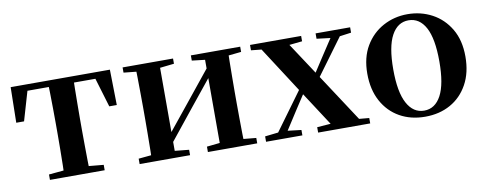

<svg xmlns="http://www.w3.org/2000/svg" viewBox="-53 -792 2652 1048"><g transform="rotate(-10 1273.0 -268.0)"><path d="M29.2 -339.1 32.8 -535.7H582.8L586.4 -339.1H544.7L486.1 -534.2L552 -500.4H63.6L129.5 -534.2L72.4 -339.1ZM156.1 0V-29.9L267.7 -40.2H348.6L459.5 -29.9V0ZM237.2 0Q238.2 -25.5 239.1 -67.4Q239.9 -109.4 240.4 -154.7Q240.9 -200 240.9 -234.8V-301.2Q240.9 -335.7 240.4 -381Q239.9 -426.4 239.1 -468.7Q238.2 -511 237.2 -535.7H378.4Q377.4 -511 376.9 -468.7Q376.4 -426.4 375.9 -381Q375.4 -335.7 375.4 -301.2V-234.8Q375.4 -200 375.9 -154.7Q376.4 -109.4 376.9 -67.4Q377.4 -25.5 378.4 0Z M653.2 0V-29.9L762 -40.2H830.4L932.8 -29.9V0ZM1031.6 0V-29.9L1128.5 -40.2H1196.3L1305 -29.9V0ZM721.9 0Q723.6 -25.5 724.1 -67.4Q724.6 -109.4 725.1 -154.7Q725.6 -200 725.6 -234.8V-301.2Q725.6 -335.7 725.1 -381Q724.6 -426.4 724.1 -468.7Q723.6 -511 721.9 -535.7H854.4V0ZM825.7 -51.6 777.4 -77.8H802.4L961.6 -274.4L1132 -485.4L1179.7 -460.9H1155.5L991.2 -257.7ZM1103.8 0V-535.7H1235.6Q1234.6 -511 1234.1 -468.7Q1233.6 -426.4 1233.1 -381Q1232.6 -335.7 1232.6 -301.2V-234.8Q1232.6 -200 1233.1 -154.7Q1233.6 -109.4 1234.1 -67.4Q1234.6 -25.5 1235.6 0ZM653.2 -506.8V-535.7H932.8V-506.8L830.7 -495.5H763ZM1031.6 -506.8V-535.7H1305V-506.8L1196.5 -495.5H1128.8Z M1354 0V-29.9L1442.5 -39.9H1471.6L1555.3 -29.9V0ZM1399.7 0 1627.4 -311.7 1649.2 -291.7H1644.5L1549.3 -146L1455.4 0ZM1642.6 0V-29.9L1780.4 -40.2H1817.6L1931.2 -29.9V0ZM1661.1 -239.8 1639.2 -261.5H1644.8L1734.3 -399.1L1824 -535.7H1878.7ZM1741.1 0 1590.7 -231.4 1394.1 -535.7H1546.8L1692 -315.2L1898.5 0ZM1359.5 -506V-535.7H1642.8V-506L1534.7 -494.8H1468.2ZM1722.9 -506V-535.7H1914.3V-506L1837.2 -495.5H1809Z M2234 16.2Q2154.7 16.2 2093.5 -18.3Q2032.3 -52.8 1997.5 -117Q1962.6 -181.2 1962.6 -269.8Q1962.6 -359.1 1999.8 -422Q2037 -484.9 2098.9 -518.4Q2160.8 -551.9 2234 -551.9Q2308.1 -551.9 2370.1 -518.8Q2432 -485.6 2469.2 -422.7Q2506.4 -359.8 2506.4 -269.8Q2506.4 -180.5 2471 -116.3Q2435.6 -52 2374.4 -17.9Q2313.2 16.2 2234 16.2ZM2234 -17.5Q2295 -17.5 2328.4 -80.1Q2361.7 -142.6 2361.7 -268.1Q2361.7 -394.2 2328.4 -456.1Q2295 -518 2234 -518Q2173.7 -518 2140 -456.1Q2106.2 -394.2 2106.2 -268.1Q2106.2 -142.6 2140 -80.1Q2173.7 -17.5 2234 -17.5Z"/></g></svg>

Font: Source Han Serif JP VF
Style: Regular
Weight: 250
Designer: Ryoko NISHIZUKA 西塚涼子 (kana & ideographs); Frank Grießhammer (Latin, Greek & Cyrillic); Wenlong ZHANG 张文龙 (bopomofo); San
Foundry: Adobe
Version: Version 2.001;hotconv 1.1.0;makeotfexe 2.6.0